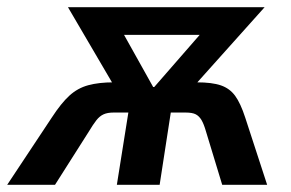

<svg xmlns="http://www.w3.org/2000/svg" viewBox="-58 -514 809 534"><path d="M-38 0 86 -187Q112 -227 135 -248Q158 -269 187.5 -277Q217 -285 258 -285H298L271 -255L131 -494H678L464 -255L450 -285H489Q532 -285 556.5 -276.5Q581 -268 596 -247.5Q611 -227 624 -187L685 0H560L515 -148Q509 -169 502.5 -180Q496 -191 486.5 -196Q477 -201 458 -201H417L386 0H267L299 -201H258Q241 -201 230 -196Q219 -191 210 -179.5Q201 -168 189 -148L95 0ZM368 -272H371L527 -451L526 -417H264L268 -451Z"/></svg>

Font: Nunito Sans 10pt Condensed
Style: Bold Italic
Weight: 700
Width: 3
Italic angle: -9°
Designer: Vernon Adams
Foundry: Vernon Adams
Version: Version 3.101;gftools[0.9.27]